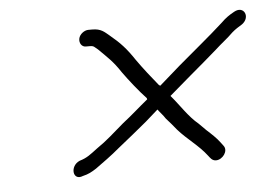

<svg xmlns="http://www.w3.org/2000/svg" viewBox="-36 -531 606 434"><g transform="rotate(-5 267.5 -314.5)"><path d="M168 -435H177C187 -435 187 -432 195 -426C215 -406 227 -396 244 -370C259 -349 279 -324 295 -307C296 -306 295 -305 296 -304C275 -287 259 -272 237 -255C211 -233 198 -220 173 -203C157 -191 149 -184 132 -179C108 -169 112 -134 136 -144C149 -147 156 -151 167 -158C181 -168 206 -186 221 -199L257 -228C282 -248 296 -260 317 -279C322 -272 329 -265 334 -257C342 -248 350 -239 357 -230C378 -206 403 -190 422 -165C426 -160 430 -153 439 -153C454 -153 468 -172 459 -184L453 -192C445 -203 434 -213 423 -223L407 -239C385 -257 368 -285 349 -307L398 -349C419 -367 441 -385 460 -402C474 -415 488 -425 501 -438C509 -445 516 -449 524 -454C545 -469 532 -497 509 -484C498 -478 489 -472 479 -462C446 -432 411 -404 376 -374L328 -332C327 -333 326 -333 325 -334C311 -351 292 -375 278 -395C260 -422 247 -436 224 -455C213 -464 206 -472 186 -472H177C168 -472 157 -464 155 -454C153 -444 159 -435 168 -435Z"/></g></svg>

Font: Electronic
Style: SeLtIt
Weight: 300
Version: Version 1.011